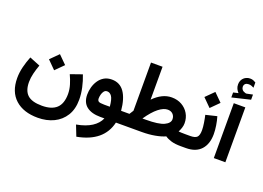

<svg xmlns="http://www.w3.org/2000/svg" viewBox="-149 -1249 2600 1899"><g transform="rotate(20 1150.5 -299.5)"><path d="M260.3 -362.3 345.2 -446.8 430.2 -362.3 345.2 -277.3ZM503.9 -293.9 626.5 -336.9Q650.4 -276.4 664.3 -212.4Q678.2 -148.4 678.2 -87.9Q678.2 11.7 635.5 80.3Q592.8 148.9 519 184.3Q445.3 219.7 352.1 219.7Q201.2 219.7 114.7 141.6Q28.3 63.5 28.3 -81.1Q28.3 -139.2 43.2 -199.2Q58.1 -259.3 81.1 -315.9L192.4 -271Q175.3 -224.6 163.3 -176Q151.4 -127.4 151.4 -83.5Q151.4 7.3 198 50.5Q244.6 93.8 350.6 93.8Q452.6 93.8 503.7 46.4Q554.7 -1 555.2 -102.5Q555.2 -150.9 540.3 -200Q525.4 -249 503.9 -293.9Z M915 -386.7Q1000 -386.7 1046.9 -319.3Q1093.8 -252 1105 -127H1144V0H1096.7Q1046.9 214.8 776.4 265.1L732.4 152.8Q829.6 135.3 890.4 96.2Q951.2 57.1 975.6 0H932.1Q838.4 0 786.6 -41Q734.9 -82 734.9 -164.1Q734.9 -202.6 745.6 -241.7Q756.3 -280.8 778.3 -313.7Q800.3 -346.7 834.2 -366.7Q868.2 -386.7 915 -386.7ZM986.3 -127Q979 -204.6 959.2 -232.9Q939.5 -261.2 910.6 -261.2Q890.6 -261.2 878.2 -245.6Q865.7 -230 860.1 -207.8Q854.5 -185.5 854.5 -166.5Q854.5 -146 866.9 -136.5Q879.4 -127 927.2 -127Z M1709.5 -129.9Q1718.8 -128.9 1736.3 -127.9Q1753.9 -127 1779.8 -127H1794.4V0H1779.3Q1718.3 0 1678.7 -11.7Q1639.2 -23.4 1611.8 -42.5Q1570.3 -23.4 1506.6 -11.7Q1442.9 0 1366.7 0H1124.5V-127H1192.9Q1199.7 -138.2 1206.5 -148.7Q1213.4 -159.2 1219.7 -169.4V-676.8H1341.3V-330.6Q1385.3 -375.5 1433.1 -399.4Q1481 -423.3 1532.7 -423.3Q1592.3 -423.3 1638.4 -397.2Q1684.6 -371.1 1710.9 -326.4Q1737.3 -281.7 1737.3 -225.6Q1737.3 -200.7 1729.2 -176.3Q1721.2 -151.9 1709.5 -129.9ZM1364.3 -127.9Q1499 -127.9 1555.2 -154.3Q1611.3 -180.7 1611.3 -221.7Q1611.3 -253.9 1590.8 -274.9Q1570.3 -295.9 1535.6 -295.9Q1492.2 -295.9 1439.9 -254.6Q1387.7 -213.4 1329.1 -127.9Z M2045.4 -222.7Q2045.4 -118.7 1991 -59.3Q1936.5 0 1833 0H1774.4V-127H1833Q1883.3 -127 1903.1 -146.7Q1922.9 -166.5 1922.9 -221.2Q1922.9 -252.4 1916 -296.1Q1909.2 -339.8 1900.9 -374.5L2017.6 -402.8Q2030.3 -361.3 2037.8 -312.7Q2045.4 -264.2 2045.4 -222.7ZM1832.5 -537.1 1917.5 -621.6 2002.4 -537.1 1917.5 -452.1Z M2136.2 -688.5Q2121.6 -704.1 2112.1 -723.4Q2102.5 -742.7 2102.5 -768.6Q2102.5 -787.6 2107.9 -802.7Q2113.3 -817.9 2122.6 -829.6Q2135.7 -846.2 2155.3 -855Q2174.8 -863.8 2195.3 -863.8Q2216.3 -863.8 2229.5 -858.4Q2242.7 -853 2256.8 -844.7L2257.3 -789.6Q2242.7 -797.4 2230 -801.5Q2217.3 -805.7 2202.1 -805.7Q2193.4 -805.7 2183.6 -803.2Q2173.8 -800.8 2166.5 -793.9Q2154.3 -782.7 2154.3 -762.2Q2154.3 -747.1 2164.6 -733.4Q2174.8 -719.7 2198.2 -712.9Q2200.7 -712.4 2203.1 -711.7Q2205.6 -710.9 2208 -710.9Q2210.4 -710.9 2212.4 -710.9L2275.9 -724.1V-669.9L2084 -624V-676.3ZM2126.5 -579.1H2248V-1.4H2126.5Z"/></g></svg>

Font: Vazir
Style: Bold
Weight: 700
Designer: Saber Rastikerdar
Foundry: Saber Rastikerdar
Version: Version 30.0.0